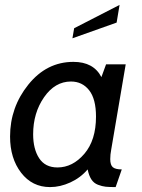

<svg xmlns="http://www.w3.org/2000/svg" viewBox="-20 -752 580 782"><path d="M492 -490 433 -143Q429 -122 429 -104Q429 -80 439.5 -71Q450 -62 476 -62L451 10Q425 10 410.5 8.5Q396 7 379 0.5Q362 -6 352 -21.5Q342 -37 337 -62Q308 -28 266.5 -9Q225 10 184 10Q111 10 66 -48.5Q21 -107 21 -196Q21 -315 95.5 -407.5Q170 -500 279 -500Q361 -500 393 -438L412 -490ZM269 -420Q204 -420 159.5 -356Q115 -292 115 -205Q115 -145 139.5 -107.5Q164 -70 214 -70Q276 -70 323.5 -125.5Q371 -181 371 -277Q371 -349 343 -384.5Q315 -420 269 -420ZM455 -660 275 -596 282 -637 467 -732Z"/></svg>

Font: Cabin
Style: Italic
Weight: 400
Designer: Pablo Impallari
Foundry: Pablo Impallari. www.impallari.com Igino Marini. www.ikern.com
Version: Version 1.005